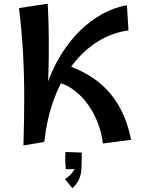

<svg xmlns="http://www.w3.org/2000/svg" viewBox="-20 -778 763 1041"><path d="M107 10.5Q111.2 -123.5 111.4 -244.1Q111.5 -364.8 105.1 -484.8Q98.8 -604.8 83 -734.2L238.8 -758Q243.8 -664.8 244.5 -570.2Q245.2 -475.8 242.6 -381.4Q240 -287 234.2 -193.2Q228.5 -99.5 220.2 -8.2ZM220.2 -8.2 209 -223.8Q223 -295.2 251.9 -365.6Q280.8 -436 322.1 -499.2Q363.5 -562.5 416.9 -614.4Q470.2 -666.2 533.5 -701.6Q596.8 -737 668.2 -750L676.5 -613Q590.2 -601.8 513.4 -554.9Q436.5 -508 375.5 -429.4Q314.5 -350.8 274.4 -244.6Q234.2 -138.5 220.2 -8.2ZM537.8 0Q530.2 -64 507 -120.2Q483.8 -176.5 449.4 -221.4Q415 -266.2 373.2 -295.2Q331.5 -324.2 286.5 -332.8L337.5 -426.5Q393.8 -407.5 448.6 -377.1Q503.5 -346.8 551.2 -300Q599 -253.2 635.2 -184.4Q671.5 -115.5 691.2 -19.8ZM373 242.8 331.8 192.8Q353.2 180.2 368 162.9Q382.8 145.5 387 128.5L404.2 137.2L337 140Q334.5 117.8 333.9 92.4Q333.2 67 335.2 46L423.5 49.2Q423.5 72 423.1 93.1Q422.8 114.2 421.5 137Q419.8 170.2 408.2 194.9Q396.8 219.5 373 242.8Z"/></svg>

Font: Marhey Light
Style: Regular
Weight: 300
Designer: Nur Syamsi & Bustanul Arifin
Foundry: Namelatype
Version: Version 1.000